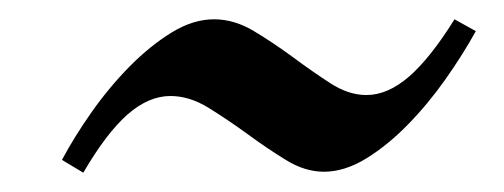

<svg xmlns="http://www.w3.org/2000/svg" viewBox="-20 -410 520 198"><path d="M470.7 -377.9Q457.5 -354 439.5 -328.4Q421.4 -302.7 400.6 -281.5Q379.9 -260.3 357.7 -246.6Q335.4 -232.9 314 -232.9Q294.4 -232.9 274.7 -245.1Q254.9 -257.3 234.9 -272Q214.8 -286.6 195.1 -298.8Q175.3 -311 155.8 -311Q133.3 -311 111.6 -292Q89.8 -272.9 65.9 -231.9L43.9 -245.1Q56.6 -269 74.7 -294.7Q92.8 -320.3 113.8 -341.6Q134.8 -362.8 157 -376.5Q179.2 -390.1 200.7 -390.1Q221.7 -390.1 241.9 -377.9Q262.2 -365.7 282 -351.1Q301.8 -336.4 320.6 -324.2Q339.4 -312 357.9 -312Q379.9 -312 401.9 -331.1Q423.8 -350.1 448.7 -390.1Z"/></svg>

Font: Gentium Plus
Style: Italic
Weight: 400
Italic angle: -8°
Designer: J. Victor Gaultney, Annie Olsen, Iska Routamaa
Foundry: SIL International
Version: Version 1.510